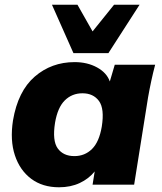

<svg xmlns="http://www.w3.org/2000/svg" viewBox="-20 -782 684 813"><path d="M22 0ZM230 11Q160 11 112 -25Q64 -61 43 -124.5Q22 -188 35 -272Q56 -396 127 -457.5Q198 -519 296 -519Q350 -519 391 -496.5Q432 -474 445 -437L466 -508H637Q628 -474 620.5 -439Q613 -404 607 -370L548 0H372L381 -56Q356 -25 317.5 -7Q279 11 230 11ZM295 -121Q339 -121 369.5 -151Q400 -181 411 -246Q423 -322 399 -354.5Q375 -387 329 -387Q285 -387 254.5 -357Q224 -327 213 -262Q201 -186 224.5 -153.5Q248 -121 295 -121ZM291 -557 200 -762H308L372 -649L463 -762H571L439 -557Z"/></svg>

Font: Winston ExtraBold
Style: Italic
Weight: 800
Italic angle: -9°
Designer: Original fonts by Vernon Adams / Changes by Cristiano Sobral
Foundry: Original fonts by Vernon Adams / Changes by Cristiano Sobral
Version: Version 2.503;July 17, 2020;FontCreator 13.0.0.2655 64-bit